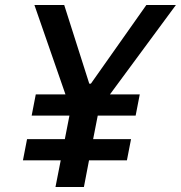

<svg xmlns="http://www.w3.org/2000/svg" viewBox="-20 -750 726 770"><path d="M489 -107 505.5 -192H353.5L372 -286.5H524L540.5 -371.5H421L685.5 -730H567L344.5 -414.5H338L237.5 -730H118L242.5 -371.5H123.5L107 -286.5H258.5L240 -192H88.5L72 -107H223.5L202.5 0H316.5L337 -107Z"/></svg>

Font: Monaspace Krypton Medium
Style: Italic
Weight: 500
Italic angle: -11°
Designer: Riley Cran & the Lettermatic Team
Foundry: Lettermatic
Version: Version 1.101 (Monaspace Krypton)